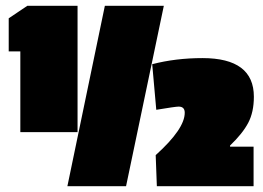

<svg xmlns="http://www.w3.org/2000/svg" viewBox="-20 -641 904 661"><path d="M544 -621 414 0H212L341 -621ZM247 -186H50V-464H10V-578L74 -621H247ZM677 -441Q854 -441 854 -308Q854 -255 834.5 -218Q815 -181 772 -140V-136H853V0H520L516 -107Q616 -197 616 -253Q616 -274 595 -274Q584 -274 518 -263L504 -420Q585 -441 677 -441Z"/></svg>

Font: Passion One Black
Style: Regular
Weight: 900
Designer: Alejandro Lo Celso
Foundry: Fontstage
Version: Version 1.002